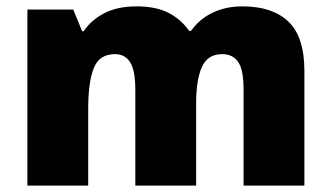

<svg xmlns="http://www.w3.org/2000/svg" viewBox="-20 -583 1040 603"><path d="M741 -563Q836 -563 886 -515Q936 -467 936 -360V0H745V-301Q745 -364 728 -388.5Q711 -413 678 -413Q632 -413 614 -372.5Q596 -332 596 -258V0H405V-301Q405 -361 389 -387Q373 -413 341 -413Q292 -413 274.5 -369Q257 -325 257 -242V0H66V-553H210L238 -485H243Q265 -519 306.5 -541Q348 -563 409 -563Q470 -563 509.5 -542.5Q549 -522 574 -486H580Q606 -523 647.5 -543Q689 -563 741 -563Z"/></svg>

Font: Noto Sans Gurmukhi UI Black
Style: Regular
Weight: 900
Designer: Jelle Bosma - Monotype Design Team
Foundry: Monotype Imaging Inc.
Version: Version 2.004; ttfautohint (v1.8.4.7-5d5b)